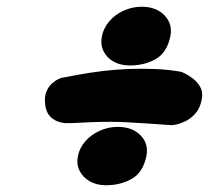

<svg xmlns="http://www.w3.org/2000/svg" viewBox="-20 -606 619 569"><path d="M190 -241Q188 -241 177 -241Q166 -241 152.5 -245.5Q139 -250 128 -261.5Q117 -273 114 -295Q111 -319 117.5 -334.5Q124 -350 134.5 -359Q145 -368 153 -371.5Q161 -375 161 -375Q186 -380 217 -385.5Q248 -391 284.5 -395.5Q321 -400 360 -401.5Q399 -403 439 -401.5Q479 -400 518 -393Q518 -393 528.5 -388Q539 -383 552 -373Q565 -363 573.5 -348Q582 -333 578 -312Q573 -285 559 -269.5Q545 -254 529 -246.5Q513 -239 501.5 -237Q490 -235 490 -235Q449 -238 417 -240Q385 -242 358.5 -243.5Q332 -245 306.5 -245Q281 -245 253 -244Q225 -243 190 -241ZM294 -57Q266 -57 245.5 -69Q225 -81 215.5 -100.5Q206 -120 211 -144Q216 -168 233 -187.5Q250 -207 275.5 -218.5Q301 -230 329 -230Q372 -230 396.5 -205Q421 -180 414 -144Q404 -95 370.5 -76Q337 -57 294 -57ZM365 -412Q337 -412 316.5 -423.5Q296 -435 286.5 -455Q277 -475 282 -499Q287 -523 304 -543Q321 -563 346.5 -574.5Q372 -586 400 -586Q443 -586 467.5 -560.5Q492 -535 485 -499Q475 -450 441.5 -431Q408 -412 365 -412Z"/></svg>

Font: Sour Gummy Black
Style: Italic
Weight: 900
Italic angle: -11.3°
Designer: Stefie Justprince
Foundry: Eifetstype
Version: Version 1.000